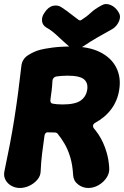

<svg xmlns="http://www.w3.org/2000/svg" viewBox="-39 -919 616 954"><path d="M59.6 15Q37.2 15 17.9 4.3Q-1.4 -6.4 -11.4 -24.6Q-21.4 -42.8 -17.6 -65.2Q-2.6 -136.2 9.8 -200.9Q22.2 -265.6 32.2 -329Q42.2 -392.4 50.8 -457.1Q59.4 -521.8 67.4 -592.8Q71.6 -626.4 101.1 -645.1Q130.6 -663.8 161.4 -671.8Q180 -676.8 220.7 -682.4Q261.4 -688 317.2 -688Q402.6 -688 458.7 -659.7Q514.8 -631.4 539.1 -582.4Q563.4 -533.4 553.2 -472Q545 -418.8 513.9 -376.8Q482.8 -334.8 432.2 -308Q425 -303.4 423.6 -296.3Q422.2 -289.2 426 -283Q437 -270.4 449.3 -252.4Q461.6 -234.4 472.7 -210.6Q483.8 -186.8 492.3 -156.3Q500.8 -125.8 503.6 -87.2Q506.2 -60.2 491.1 -37Q476 -13.8 451.4 0.6Q426.8 15 399.6 15Q371.8 15 348.9 -2.6Q326 -20.2 324.4 -49Q321.6 -99.4 310.2 -137.4Q298.8 -175.4 281.9 -204.4Q265 -233.4 246 -256.2Q245 -257.8 242.4 -258.9Q239.8 -260 235.4 -260.6Q226.2 -260.6 214.2 -261.2Q202.2 -261.8 194.2 -261.4Q183.6 -258 181.8 -243Q175.4 -198 170.2 -156.5Q165 -115 163 -67.6Q162.4 -44.6 146.3 -25.8Q130.2 -7 106.9 4Q83.6 15 59.6 15ZM271.8 -400Q333.8 -400 361 -418.8Q388.2 -437.6 394.2 -472Q399.8 -506.4 378.7 -524.7Q357.6 -543 295.6 -543Q280.8 -543 266.1 -541.8Q251.4 -540.6 242.2 -539.2Q233.4 -538.2 227.8 -532.2Q222.2 -526.2 221.6 -517.6Q220.6 -494 217.7 -470.2Q214.8 -446.4 211.4 -422.4Q210.4 -415.2 213.7 -409.7Q217 -404.2 224.2 -403.8Q230.8 -402.4 243.2 -401.2Q255.6 -400 271.8 -400ZM552.4 -853.6Q559.4 -841.8 556.2 -826.3Q553 -810.8 542.8 -796.6Q532.6 -782.4 517.6 -773.8Q474 -749.8 442.6 -731.6Q411.2 -713.4 376.4 -690Q356.4 -676.4 337 -676.4Q317.6 -676.4 302.4 -690Q273.2 -715.2 245.9 -741.2Q218.6 -767.2 190.8 -782.6Q172 -794 169.9 -814.6Q167.8 -835.2 180.6 -853.6L182.4 -856.4Q201.2 -885.4 225.8 -890.4Q250.4 -895.4 269 -881.2Q292 -866 310.8 -851Q329.6 -836 352.2 -819.6Q355.6 -818.2 358 -817.6Q360.4 -817 365 -819.6Q390.4 -835.2 411.5 -855Q432.6 -874.8 463.6 -891.2Q485.4 -904.8 510.7 -894.2Q536 -883.6 551.2 -856.4Z"/></svg>

Font: Winky Sans
Style: Italic
Weight: 400
Italic angle: -8.97852°
Designer: Simon Atzbach
Foundry: typofactur
Version: Version 1.205